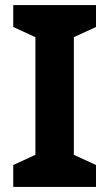

<svg xmlns="http://www.w3.org/2000/svg" viewBox="-20 -734 429 754"><path d="M357 0H32V-86L119 -126V-588L32 -628V-714H357V-628L270 -588V-126L357 -86Z"/></svg>

Font: Noto Naskh Arabic
Style: Regular
Weight: 400
Designer: Monotype Design Team, David Williams, Mohamad Dakak and Nizar Qandah
Foundry: Monotype Imaging Inc.
Version: Version 2.013